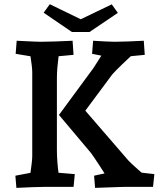

<svg xmlns="http://www.w3.org/2000/svg" viewBox="-20 -908 808 933"><path d="M442.1 5 437.1 -54.2 534.9 -75.5 504.6 -38.5Q500.6 -45.3 489.6 -63Q478.5 -80.7 464.8 -101.6Q451.1 -122.5 439.5 -139.8Q428 -157 422.6 -164L266.5 -349.5L434.3 -577.6L499.2 -679.5L518.7 -628.5L427.5 -646.5L432.5 -710Q459.3 -708.4 489.7 -706.7Q520.1 -705 537 -705Q565.8 -705 601.2 -706.5Q636.5 -708 678.7 -710L683.4 -641.5L567.3 -630.3L633.5 -651.2Q623.6 -642.3 607.3 -627.1Q590.9 -611.9 573.5 -595.2Q556.1 -578.5 542.7 -564.7Q529.3 -551 525.3 -546L365.9 -331.5L369.3 -399.5L603 -129Q608 -123.6 621.1 -111Q634.3 -98.5 650.8 -84.2Q667.3 -69.9 681.4 -57.6Q695.5 -45.4 702.5 -39.4L621.9 -74.2L730.1 -61.9L723.7 0H590.5Q578.8 0 552.9 1Q527 2 497 3Q467 4 442.1 5ZM59.7 5 54.7 -54.2 175.7 -77.2 121.5 -26.1Q124.1 -39.5 127.4 -63.3Q130.7 -87 133.7 -111.4Q136.7 -135.8 136.7 -149V-556.6Q136.7 -569.5 134.2 -590.7Q131.7 -611.9 128.2 -634.2Q124.7 -656.5 121.5 -671L175.7 -626.6L56.1 -646.5L61.1 -710Q79.5 -709 102.1 -708Q124.8 -707 146 -706Q167.1 -705 178.6 -705Q209.7 -705 248.2 -706.5Q286.6 -708 332.7 -710L337.4 -641.5L216.7 -630.3L270 -672.3Q267.7 -656.6 264.4 -632Q261.1 -607.5 258.8 -579.7Q256.5 -552 256.5 -526.6V-179Q256.5 -151.7 258.8 -121.4Q261.1 -91.1 264.7 -65.4Q268.4 -39.7 270.4 -26.1L216.7 -72.5L343.4 -61.9L337.6 0H201.4Q173.8 0 138.2 1.5Q102.6 3 59.7 5ZM221.8 -887.5 417.5 -792.6 383.9 -752.4H329.6L192.2 -846.2ZM523.1 -886.9 552.7 -845.5 414.9 -752.4H360.6L327 -792.6Z"/></svg>

Font: Andada Pro
Style: Regular
Weight: 400
Designer: Carolina Giovagnoli
Foundry: Huerta Tipografica
Version: Version 3.003